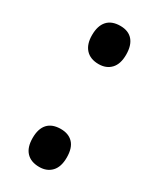

<svg xmlns="http://www.w3.org/2000/svg" viewBox="-151 -598 541 658"><g transform="rotate(30 120.0 -269.0)"><path d="M54 -65Q54 -102 71.5 -121Q89 -140 123 -140Q154 -140 171.5 -121.5Q189 -103 189 -65Q189 -28 171 -9Q153 10 123 10Q90 10 72 -9Q54 -28 54 -65ZM54 -472Q54 -509 71.5 -528.5Q89 -548 123 -548Q155 -548 172 -528.5Q189 -509 189 -472Q189 -435 171 -416Q153 -397 123 -397Q90 -397 72 -416.5Q54 -436 54 -472Z"/></g></svg>

Font: Noto Sans Display ExtraCondensed SemiBold
Style: Regular
Weight: 600
Width: 2
Designer: Monotype Design Team
Foundry: Monotype Imaging Inc.
Version: Version 2.003